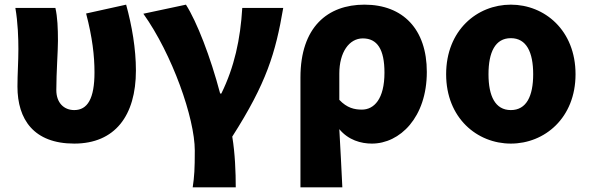

<svg xmlns="http://www.w3.org/2000/svg" viewBox="-20 -603 2532 825"><path d="M299 14C474 14 564 -106 564 -300C564 -394 547 -492 522 -583L350 -545C377 -442 386 -363 386 -292C386 -179 356 -130 299 -130C255 -130 222 -161 222 -216C222 -292 229 -383 229 -427C229 -481 227 -530 218 -569H46C57 -506 59 -437 59 -392C59 -338 55 -285 55 -231C55 -90 125 14 299 14Z M808 202H993C993 138 990 56 978 -16C1125 -246 1164 -375 1197 -569H1021C1013 -434 987 -315 931 -201H926C884 -360 826 -509 779 -583L596 -544C720 -370 817 -95 817 44C817 124 815 155 808 202Z M1271 202H1451C1447 120 1443 38 1438 -48C1477 -1 1531 14 1578 14C1698 14 1814 -98 1814 -294C1814 -477 1712 -583 1546 -583C1388 -583 1271 -487 1271 -270ZM1535 -132C1503 -132 1471 -139 1438 -174V-287C1438 -378 1480 -438 1539 -438C1601 -438 1632 -391 1632 -291C1632 -177 1587 -132 1535 -132Z M2175 14C2320 14 2453 -96 2453 -284C2453 -473 2320 -583 2175 -583C2030 -583 1897 -473 1897 -284C1897 -96 2030 14 2175 14ZM2175 -130C2108 -130 2079 -190 2079 -284C2079 -379 2108 -439 2175 -439C2242 -439 2271 -379 2271 -284C2271 -190 2242 -130 2175 -130Z"/></svg>

Font: Noto Sans CJK Black
Style: Bold
Weight: 900
Designer: Ryoko NISHIZUKA (kana & ideographs); Paul D. Hunt (Latin, Greek & Cyrillic); Wenlong ZHANG (bopomofo); Sandoll Communica
Foundry: Adobe Systems Incorporated
Version: Version 1.000;PS 1;hotconv 1.0.78;makeotf.lib2.5.61930